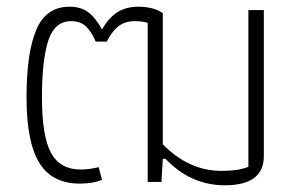

<svg xmlns="http://www.w3.org/2000/svg" viewBox="-20 -542 890 572"><path d="M473 -69H465L461 0H420V-474Q403 -479 382 -479Q352 -479 332.5 -463.5Q313 -448 298 -418H265Q253 -447 236.5 -463Q220 -479 192 -479Q143 -479 124 -421.5Q105 -364 105 -252Q105 -136 132 -86.5Q159 -37 220 -37Q246 -37 274 -44L284 -6Q256 5 218 5Q135 5 97 -57Q59 -119 59 -252Q59 -384 88 -453Q117 -522 187 -522Q221 -522 243 -505.5Q265 -489 284 -454Q302 -487 328 -504.5Q354 -522 392 -522Q437 -522 465 -503V-112Q543 -33 639 -33Q665 -33 683 -35.5Q701 -38 720 -45V-512H766V-77Q766 10 650 10Q548 10 473 -69Z"/></svg>

Font: Athiti Light
Style: Regular
Weight: 300
Designer: CadsonDemak Team
Foundry: CadsonDemak
Version: Version 1.032